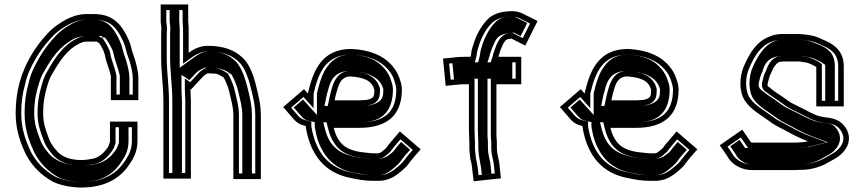

<svg xmlns="http://www.w3.org/2000/svg" viewBox="-20 -769 3868 859"><path d="M599 -321V-419C599 -448.5 590.7 -477.5 584 -502C580.1 -516.4 572 -534 569 -549C564.7 -567.6 560.8 -579.1 553 -596C525.5 -655.5 488.1 -706 402 -706H365C332.3 -706 301.6 -694.8 278 -683C245.8 -665.4 215.4 -644.8 191 -617C163.4 -587.5 137.1 -552.8 116.5 -516.5C77.9 -448.6 50 -368.4 50 -262C50 -187.4 71.7 -129.7 96 -78C124 -25.1 162.4 12.5 213 42C241.7 58.2 297 70 344 70C451.2 70 521.1 27.8 563 -40C581 -66.3 595 -97.5 595 -138V-225H472V-134C468.4 -124.9 466.8 -116.1 460 -106.5C446.4 -87.2 425 -66.3 400 -60C383.9 -56.8 364.5 -53 344 -53C291.8 -53 251.1 -69.1 229 -100C215 -116 203.1 -133.9 196 -157C184.1 -188.8 173 -218.4 173 -262C173 -288.9 175.4 -315.8 180 -339C186.8 -368.6 194.3 -399.7 206 -425C235.3 -476.3 266.6 -530.7 315 -563C329.3 -571 346.7 -583 368 -583H412C412.7 -582.3 413.3 -582 414 -582C416.7 -580.7 419.7 -578.7 423 -576H424C430.9 -566.3 435.6 -556.7 441 -546C445.8 -536.5 445.4 -532.9 449 -524C454.6 -490.1 469 -463.1 476 -428V-321ZM422.4 -608H368C336.8 -608 314.6 -591.4 302 -584.4C246.2 -547.2 213.4 -488.3 183.8 -436.5C170.4 -407.4 162.7 -375.2 155.6 -344.3C150.3 -318.1 148 -290.6 148 -262C148 -214.3 161 -179.2 172.3 -148.9C181 -121.6 194.6 -101.7 209.4 -84.4C239.2 -44.3 287.9 -28 344 -28C367.5 -28 388.7 -32.2 404.9 -35.5C439.5 -42.4 465.4 -70.9 480.4 -92.1C492.4 -109 493.1 -119.3 497 -129.2V-200H570V-138C570 -103.2 558.3 -77.5 542 -53.6C504.6 6.9 444.5 45 344 45C301 45 247.5 32.7 225.4 20.3C178.6 -7 143.7 -41.6 118.4 -89.2C94.6 -139.9 75 -192.7 75 -262C75 -312.4 81.1 -353.8 92.3 -392C100.8 -434.8 118.2 -468.8 138.2 -504.2C157.8 -538.7 182.6 -571.4 209.6 -600.2C231.6 -625.4 259.3 -644.3 289.6 -660.8C311.7 -671.8 338.1 -681 365 -681H402C475.2 -681 504.1 -642.2 530.3 -585.5C537.5 -569.9 540.7 -560.3 544.5 -543.9C549 -522.7 556.7 -507.2 559.9 -495.4C566.6 -470.7 574 -443.9 574 -419V-346L501 -346V-430.5C493 -470.4 478.5 -498.8 473.7 -528.1C472 -538.1 471.2 -541.5 463.4 -557.2C458.1 -567.8 452.7 -578.8 444.3 -590.5L436.9 -601H431.1C427.1 -603.5 425.4 -605 422.4 -608ZM559 -346V-419C559 -445.6 551.3 -473.1 544.6 -497.8C541.1 -510.5 533.3 -526.8 529.3 -545.7C525.3 -563.2 522 -573 514.6 -589.1C486.4 -650.2 455.6 -681 402 -681H365C347.1 -681 325.2 -674.4 303.6 -663.8C273.7 -647.4 247.9 -629.9 225.8 -604.7C198.9 -575.9 174 -543.1 154.2 -508.1C134.2 -472.9 116.3 -438.2 107.5 -394.2C96.1 -355.3 90 -312.9 90 -262C90 -190.7 110.3 -136.3 134.2 -85.5C160.2 -36.6 194.5 -3.1 240 23.6C258.2 33.6 306.5 45 344 45C430.5 45 486.8 13.9 525.9 -49.4C543 -74.3 555 -100.9 555 -138V-200H512V-130.9C508.3 -121.6 507.3 -111.6 496.6 -96.4C481.9 -75.6 459.1 -47.8 414.9 -36.8C397.5 -32.4 373.5 -28 344 -28C277.9 -28 222.3 -49.4 193.1 -88.9C178.6 -105.7 164.9 -126.1 156.9 -151.8C145.4 -182.4 133 -216 133 -262C133 -290 135.3 -317.2 140.4 -342.3C147.4 -372.9 155 -404.6 167.9 -432.7C197.3 -484.1 228.3 -541.8 285.8 -580.1C296.4 -587.2 321.7 -608 368 -608H434.2L441.2 -601H449.9L460.5 -586.2C468.7 -574.7 473.9 -564.1 479.2 -553.5C485.8 -540.3 485.5 -535.9 488.5 -528.3C493.9 -496.3 508.2 -468.7 516 -429.6V-346Z M824 -533V-633C825 -645.6 822 -662.3 822 -676V-749H699V-676C699 -663.7 702 -650.7 702 -640C701.3 -634 701 -624.7 701 -612V-510C701 -445.5 711 -382 711 -318V30H834V-318C834 -336 832 -353.8 832 -371L835 -369L885 -423C890 -429 901.4 -438 909 -441H910C916.7 -441 924.7 -440.7 934 -440C954.9 -440 968.4 -430.4 981 -422L989 -406C997.2 -387.5 1002.3 -374.1 1007 -353C1013.8 -322.6 1024 -289.8 1024 -254V32H1147V-254C1147 -292.9 1141.1 -319.4 1133.5 -353C1119.9 -413.6 1103.2 -477.5 1063 -513C1027.1 -545.9 978.9 -564 909 -564C875.2 -564 846 -548.9 824 -533ZM727 -638.6V-640C727 -655.1 724 -667.5 724 -676V-724H797V-676C797 -658.4 799.6 -642.4 799 -634V-484.1L838.6 -512.7C858.4 -527 882.8 -539 909 -539C974.7 -539 1015.3 -522.8 1046.3 -494.4C1078.5 -466 1095.4 -408.4 1109.1 -347.5C1116.7 -313.7 1122 -290.2 1122 -254V7H1049V-254C1049 -294.6 1037.8 -329.6 1031.4 -358.4C1026.3 -381.3 1020.1 -397.5 1011.6 -416.7L1000.4 -439.1C985.9 -448.8 966.2 -464.4 934.9 -465C924.9 -465.7 917.4 -466 910 -466H904.2C888.4 -459.7 875.3 -449.9 866.2 -439.5L831.1 -401.6L807 -417.7V-371C807 -351.8 809 -334.1 809 -318V5H736V-318C736 -384.6 726 -448 726 -510V-612C726 -625.4 726.4 -633.1 727 -638.6ZM782 -676V-724H739V-676C739 -666.1 742 -653.4 742 -640V-639.1C741.4 -633.6 741 -625 741 -612V-510C741 -447.1 751 -383.6 751 -318V5H794V-318C794 -334.8 792 -352.6 792 -371V-434.2L827.3 -410.6L850 -435.1C857.7 -444 868.6 -454.5 887.4 -462.1L897.3 -466H910C918.3 -466 926.1 -465.7 936.4 -465C982.8 -463.5 1001.1 -445.1 1016.4 -434.9L1027.4 -413.1C1036.1 -393.3 1041.7 -378.8 1046.6 -356.4C1053.1 -327.1 1064 -292.8 1064 -254V7H1107V-254C1107 -291.2 1101.5 -315.8 1093.9 -349.5C1080.2 -410.2 1061.8 -470.8 1030.2 -498.7C1000.1 -526.3 966.4 -539 909 -539C894.8 -539 874.2 -531.1 854.2 -516.6L784 -465.9V-633.6C784.8 -643.5 782 -659.9 782 -676Z M1621 -322C1611.6 -322 1597.1 -320 1587 -320H1477C1480.3 -336.4 1483 -349.2 1489 -368C1498.2 -399.3 1509.7 -427 1549 -427C1600.3 -422.7 1641.8 -412.8 1654 -370C1654 -368.7 1654.3 -367.3 1655 -366C1655 -359.3 1654.7 -354 1654 -350C1654 -330 1637.4 -326.1 1621 -322ZM1358 -353V-350L1340 -370L1247 -290L1293 -237C1307.1 -220.2 1324.5 -210.2 1348 -205C1348 -201.7 1348.3 -198.3 1349 -195C1370.1 -75.5 1433.5 6.9 1553 28C1583.7 34.6 1613.3 40 1649 40H1673C1707.7 40 1733.9 27.8 1755 13C1770.7 1.2 1796.1 -19.1 1807 -35C1823.8 -58.5 1843.4 -79.2 1862 -101L1769 -181L1729 -134C1721.2 -124.9 1714.4 -117.1 1707 -106C1702.4 -101.4 1687.3 -89.7 1685 -88C1680.3 -84.9 1676.8 -83 1669 -83H1650C1645.3 -83 1640.7 -83.3 1636 -84C1608.2 -86.8 1582.5 -88.8 1558 -97C1509.6 -111.5 1485.6 -146.7 1473 -197H1587C1706.7 -197 1778 -248.8 1778 -369C1777.3 -385 1774.7 -398.7 1770 -410C1763.7 -433.2 1751.7 -455.4 1737 -472C1697.8 -520.2 1634.3 -546.1 1552 -550C1423.4 -550 1382.1 -459.1 1358 -353ZM1550 -452H1549C1492.4 -452 1474.1 -405.9 1465.1 -375.3C1459 -356.1 1455.8 -341.2 1452.5 -324.9L1446.5 -295H1587C1599.8 -295 1614.5 -297 1621 -297H1624.1C1636.1 -300 1656.3 -301.5 1670.5 -321.7C1676 -329.4 1678.4 -338.5 1679 -348.2C1679.8 -353.7 1680 -359.4 1680 -366V-371.9C1664.2 -434.8 1603 -448.7 1550 -452ZM1551.4 -525C1630 -521.1 1684.1 -497.4 1717.9 -455.8C1730.6 -441.5 1740.5 -423.1 1745.9 -403.4C1748.5 -393.8 1752.3 -383.3 1753 -368.5C1752.6 -263.1 1697.7 -222 1587 -222H1441L1448.7 -190.9C1462.5 -135.8 1492.4 -91 1550.5 -73.2C1580 -63.5 1606.3 -61.8 1633 -59.2C1640.1 -58.2 1644.1 -58 1650 -58H1669C1681.3 -58 1693 -63.3 1698.9 -67.2C1703.4 -70.3 1718.3 -81.9 1726.4 -90.1C1733.5 -100.6 1739.4 -107.7 1748 -117.8L1771.7 -145.7L1826.6 -98.4C1811.9 -81.6 1799.8 -67.9 1786.5 -49.4C1779.2 -38.7 1754.6 -18 1740.3 -7.3C1721.5 5.8 1701.4 15 1673 15H1649C1615.6 15 1589.1 10.2 1557.8 3.5C1446.9 -16.1 1393 -89.8 1373.6 -199.6C1373.1 -202 1373 -203.2 1373 -205V-225.1L1353.4 -229.4C1334.1 -233.7 1322.7 -240.5 1312 -253.2L1282.3 -287.4L1337.8 -335.1L1383 -284.9V-350C1405 -445.8 1438.6 -524.5 1551.4 -525ZM1695 -369.8V-366C1695 -359.5 1694.7 -353.6 1694 -348.8C1693.4 -336.1 1688.2 -324.3 1675.9 -315.1C1657.7 -301.5 1642.5 -300.4 1628.7 -297H1621C1619 -297 1604.1 -295 1587 -295H1431.7L1437.3 -323.1C1440.6 -339.4 1443.6 -353.6 1449.7 -372.7C1457.1 -397.9 1469.7 -452 1549 -452H1551.7C1612.1 -447.5 1680.2 -429.8 1695 -369.8ZM1738 -368.7C1737.3 -383.3 1734.6 -395.6 1730.8 -404.8C1725 -426.1 1714.6 -445.6 1701.6 -460.3C1667.9 -501.8 1619.4 -521.4 1550.5 -525C1494.6 -524.4 1460.4 -501.3 1430.8 -449.8C1417.2 -424.4 1406 -386.2 1398 -351.2V-254.6L1335.7 -323.8L1294.2 -288.1L1328.3 -248.8C1339.2 -235.8 1348.2 -231.5 1361.4 -228.6L1388 -222.6V-205C1388 -202.6 1388.2 -200.7 1388.7 -197.9C1395.5 -159.4 1403.3 -130.7 1419 -102.9C1448.5 -43.9 1501.5 -7.1 1563.9 3.9C1594.5 9.3 1619 15 1649 15H1673C1691.1 15 1706.8 9.1 1724.7 -3.3C1738.4 -13.7 1762.8 -34.1 1770.4 -45C1784.7 -65.2 1799.7 -81.8 1814.8 -99.1L1774.3 -133.9L1764.3 -122.2C1756.3 -112.9 1750.5 -106.3 1743.9 -96.4C1738 -87.5 1719.5 -74.8 1715.7 -72C1709.2 -67.1 1691.3 -58 1669 -58H1650C1642.7 -58 1635.9 -58.5 1628.5 -59.4C1602.5 -62 1572.6 -64 1539.9 -74.7C1473 -95.2 1446.5 -141.2 1433.5 -193.1L1426.3 -222H1587C1638.4 -222 1672.2 -232.2 1696.8 -254.2C1721.2 -275.9 1737.9 -312.1 1738 -368.7Z M2080 -128V-101C2081.1 -83.6 2083.1 -68.3 2085 -55C2086.5 -49.9 2091 -31.8 2091 -25L2092 -19L2099 42L2221 29L2214 -38C2213.3 -44.7 2211.7 -53 2209 -63L2206 -78C2204.3 -86.6 2203 -94.3 2203 -106V-128C2203 -137.3 2202.3 -147.7 2201 -159V-392H2312V-515H2210C2210.7 -517 2211 -518.7 2211 -520V-521C2213.7 -527 2215.7 -533 2217 -539L2223 -554L2231 -572C2238.1 -583.4 2241.4 -592.4 2257 -595C2261 -595 2265 -595.3 2269 -596L2330 -565L2385 -675L2321 -707C2305.7 -715 2289.7 -719 2273 -719C2229.3 -719 2195.4 -710.3 2170 -690C2138.6 -663.1 2114.6 -620.7 2100 -577C2095.8 -562.4 2089 -545.8 2088 -529C2088 -524.1 2086.1 -519.6 2085 -515H2065C2053 -515 2042.3 -514.7 2033 -514L1962 -507L1974 -385C1998 -387.3 2021.9 -389.8 2046 -392H2078V-187C2078 -165.5 2080 -146.9 2080 -128ZM1996.4 -412.3 1989.3 -484.6 2035.1 -489.1C2044.6 -489.7 2053.5 -490 2065 -490H2104.5L2109.3 -508.9C2109.8 -511.2 2112.5 -517.6 2113.1 -529.1C2113.7 -537.9 2119.6 -555 2123.9 -569.6C2137.7 -610.7 2160.3 -648.5 2185.9 -670.7C2205.7 -686.3 2232.6 -694 2273 -694C2285.7 -694 2297.2 -691.2 2309.6 -684.7L2351.5 -663.8L2318.9 -598.7L2273 -622C2268 -621.2 2262.6 -620 2257 -620H2254.9C2226.5 -615.3 2215.2 -593.9 2209.8 -585.2C2202.7 -573.9 2198 -559.3 2193 -546.4C2191.5 -539.6 2188.8 -532.6 2186 -526.3V-522.1L2175.3 -490H2287V-417H2176V-157.5C2177.2 -146.9 2178 -136.4 2178 -128V-106C2178 -92.4 2179.7 -82.1 2181.5 -73.1L2184.6 -57.3C2187 -48.3 2188.7 -40.2 2189.1 -35.5L2193.5 6.8L2121 14.5L2116.8 -22.5C2114.5 -35.8 2111.6 -52.5 2109.5 -60.1C2107.8 -72.5 2105.9 -87.8 2105 -101.8V-128C2105 -148.7 2103 -167.1 2103 -187V-417H2044.9C2028.9 -415.5 2010.6 -413.7 1996.4 -412.3ZM2161 -158.1V-417H2272V-490H2160.8L2170.8 -520.1C2171 -520.6 2171 -521 2171 -521V-524.4C2173.7 -530.6 2176.2 -537.1 2177.7 -543.8L2184.3 -560.4L2193 -579.9C2197.5 -587.1 2204.4 -612.1 2246.7 -619.2L2251.8 -620H2257C2257.4 -620 2257.9 -620 2258.7 -620.2L2278.4 -623.4L2309.4 -607.7L2338.7 -666.1L2295.7 -687.6C2285.2 -693.1 2279.1 -694 2273 -694C2238.4 -694 2219.1 -688.5 2201.9 -674.9C2176.5 -652.8 2153.3 -614 2139.3 -572.2C2134.9 -557.1 2128.9 -541.6 2128 -528.6C2127.7 -520.6 2125.2 -513.9 2124.5 -511.1L2119.2 -490H2065C2054.5 -490 2046.9 -489.8 2038.4 -489.2L2004.2 -485.8L2011.2 -414C2020.7 -414.9 2032.7 -416 2043.1 -417H2118V-187C2118 -166.5 2120 -148 2120 -128V-101.5C2122.1 -69.4 2126.9 -51 2131.9 -21.2L2135.7 12.7L2178.7 8.1L2174.1 -36.4C2173.5 -42.2 2172.2 -48.8 2169.4 -59.4L2166.3 -74.9C2164.5 -83.7 2163 -93.1 2163 -106V-128C2163 -136.8 2162.3 -147.2 2161 -158.1Z M2859 -322C2849.6 -322 2835.1 -320 2825 -320H2715C2718.3 -336.4 2721 -349.2 2727 -368C2736.2 -399.3 2747.7 -427 2787 -427C2838.3 -422.7 2879.8 -412.8 2892 -370C2892 -368.7 2892.3 -367.3 2893 -366C2893 -359.3 2892.7 -354 2892 -350C2892 -330 2875.4 -326.1 2859 -322ZM2596 -353V-350L2578 -370L2485 -290L2531 -237C2545.1 -220.2 2562.5 -210.2 2586 -205C2586 -201.7 2586.3 -198.3 2587 -195C2608.1 -75.5 2671.5 6.9 2791 28C2821.7 34.6 2851.3 40 2887 40H2911C2945.7 40 2971.9 27.8 2993 13C3008.7 1.2 3034.1 -19.1 3045 -35C3061.8 -58.5 3081.4 -79.2 3100 -101L3007 -181L2967 -134C2959.2 -124.9 2952.4 -117.1 2945 -106C2940.4 -101.4 2925.3 -89.7 2923 -88C2918.3 -84.9 2914.8 -83 2907 -83H2888C2883.3 -83 2878.7 -83.3 2874 -84C2846.2 -86.8 2820.5 -88.8 2796 -97C2747.6 -111.5 2723.6 -146.7 2711 -197H2825C2944.7 -197 3016 -248.8 3016 -369C3015.3 -385 3012.7 -398.7 3008 -410C3001.7 -433.2 2989.7 -455.4 2975 -472C2935.8 -520.2 2872.3 -546.1 2790 -550C2661.4 -550 2620.1 -459.1 2596 -353ZM2788 -452H2787C2730.4 -452 2712.1 -405.9 2703.1 -375.3C2697 -356.1 2693.8 -341.2 2690.5 -324.9L2684.5 -295H2825C2837.8 -295 2852.5 -297 2859 -297H2862.1C2874.1 -300 2894.3 -301.5 2908.5 -321.7C2914 -329.4 2916.4 -338.5 2917 -348.2C2917.8 -353.7 2918 -359.4 2918 -366V-371.9C2902.2 -434.8 2841 -448.7 2788 -452ZM2789.4 -525C2868 -521.1 2922.1 -497.4 2955.9 -455.8C2968.6 -441.5 2978.5 -423.1 2983.9 -403.4C2986.5 -393.8 2990.3 -383.3 2991 -368.5C2990.6 -263.1 2935.7 -222 2825 -222H2679L2686.7 -190.9C2700.5 -135.8 2730.4 -91 2788.5 -73.2C2818 -63.5 2844.3 -61.8 2871 -59.2C2878.1 -58.2 2882.1 -58 2888 -58H2907C2919.3 -58 2931 -63.3 2936.9 -67.2C2941.4 -70.3 2956.3 -81.9 2964.4 -90.1C2971.5 -100.6 2977.4 -107.7 2986 -117.8L3009.7 -145.7L3064.6 -98.4C3049.9 -81.6 3037.8 -67.9 3024.5 -49.4C3017.2 -38.7 2992.6 -18 2978.3 -7.3C2959.5 5.8 2939.4 15 2911 15H2887C2853.6 15 2827.1 10.2 2795.8 3.5C2684.9 -16.1 2631 -89.8 2611.6 -199.6C2611.1 -202 2611 -203.2 2611 -205V-225.1L2591.4 -229.4C2572.1 -233.7 2560.7 -240.5 2550 -253.2L2520.3 -287.4L2575.8 -335.1L2621 -284.9V-350C2643 -445.8 2676.6 -524.5 2789.4 -525ZM2933 -369.8V-366C2933 -359.5 2932.7 -353.6 2932 -348.8C2931.4 -336.1 2926.2 -324.3 2913.9 -315.1C2895.7 -301.5 2880.5 -300.4 2866.7 -297H2859C2857 -297 2842.1 -295 2825 -295H2669.7L2675.3 -323.1C2678.6 -339.4 2681.6 -353.6 2687.7 -372.7C2695.1 -397.9 2707.7 -452 2787 -452H2789.7C2850.1 -447.5 2918.2 -429.8 2933 -369.8ZM2976 -368.7C2975.3 -383.3 2972.6 -395.6 2968.8 -404.8C2963 -426.1 2952.6 -445.6 2939.6 -460.3C2905.9 -501.8 2857.4 -521.4 2788.5 -525C2732.6 -524.4 2698.4 -501.3 2668.8 -449.8C2655.2 -424.4 2644 -386.2 2636 -351.2V-254.6L2573.7 -323.8L2532.2 -288.1L2566.3 -248.8C2577.2 -235.8 2586.2 -231.5 2599.4 -228.6L2626 -222.6V-205C2626 -202.6 2626.2 -200.7 2626.7 -197.9C2633.5 -159.4 2641.3 -130.7 2657 -102.9C2686.5 -43.9 2739.5 -7.1 2801.9 3.9C2832.5 9.3 2857 15 2887 15H2911C2929.1 15 2944.8 9.1 2962.7 -3.3C2976.4 -13.7 3000.8 -34.1 3008.4 -45C3022.7 -65.2 3037.7 -81.8 3052.8 -99.1L3012.3 -133.9L3002.3 -122.2C2994.3 -112.9 2988.5 -106.3 2981.9 -96.4C2976 -87.5 2957.5 -74.8 2953.7 -72C2947.2 -67.1 2929.3 -58 2907 -58H2888C2880.7 -58 2873.9 -58.5 2866.5 -59.4C2840.5 -62 2810.6 -64 2777.9 -74.7C2711 -95.2 2684.5 -141.2 2671.5 -193.1L2664.3 -222H2825C2876.4 -222 2910.2 -232.2 2934.8 -254.2C2959.2 -275.9 2975.9 -312.1 2976 -368.7Z M3642 -250C3616.9 -258.4 3589.7 -274.1 3568 -285C3550.6 -294.5 3528.1 -303.3 3512 -314L3498 -324C3475.7 -341.3 3441.3 -359.7 3422 -379H3420C3417 -380.5 3415.2 -383.4 3414 -387V-393C3418.7 -411.7 3421.8 -428.6 3430 -443C3436.6 -458.4 3452.1 -493 3474 -493C3478 -493.7 3481.3 -494 3484 -494H3557C3564.2 -492.8 3575.2 -491.4 3582 -490C3589.5 -490 3602 -484.5 3610 -481L3626 -473L3632 -469V-293H3755V-472C3755 -541.4 3711.3 -571.9 3661 -592C3640 -603.2 3614 -611.3 3587 -614L3567 -616C3560.3 -616.7 3553.7 -617 3547 -617H3484C3460.1 -617 3440.1 -613.5 3422 -605C3364.8 -583.6 3334.1 -531.3 3310 -477C3285.8 -424.6 3285.2 -352 3318 -311C3345.6 -274.1 3387.6 -252.8 3426 -224C3450.4 -205 3481.1 -193 3509 -177C3533.7 -163.3 3563.8 -148.3 3594 -137C3591.3 -136.3 3589 -135.7 3587 -135L3571 -133C3565.7 -132.3 3560.7 -132 3556 -132C3550 -131.3 3544 -131 3538 -131H3345C3343.7 -131 3342.3 -131.3 3341 -132H3340L3301 -189L3200 -119C3213.2 -99.2 3228 -81 3240 -60C3259.5 -31.5 3298 -8 3345 -8H3538C3545.3 -8 3553 -8.3 3561 -9C3610 -9 3652.9 -22.7 3685 -42L3703 -52C3722.1 -62.6 3736.9 -70.9 3752 -88C3781.7 -120.2 3788.1 -162.5 3761 -201C3740.3 -229.8 3714.5 -239.8 3673 -244C3663.1 -244 3648.9 -250 3642 -250ZM3538 -33H3345C3306.5 -33 3275.8 -52.7 3261.2 -73.3C3252.8 -87.9 3243.1 -101.4 3234.9 -112.8L3294.6 -154.1L3326.8 -107H3336.9C3339.5 -106.3 3342.2 -106 3345 -106H3538C3544.4 -106 3551.3 -106.4 3557.4 -107C3564.7 -107.1 3568.1 -107.4 3574.1 -108.2L3592.6 -110.5C3595.2 -111.4 3596.6 -111.9 3600.1 -112.7L3677.9 -132.2L3602.8 -160.4C3574.3 -171.1 3544.9 -185.6 3521.3 -198.8C3491.4 -215.9 3462 -227.7 3441.2 -243.9C3399.6 -275 3361.5 -294.7 3337.8 -326.3C3313.1 -357.2 3311.3 -420.1 3332.8 -466.7C3356.6 -520.3 3384 -564.1 3430.8 -581.6C3446.3 -587.4 3460.7 -592 3484 -592H3547C3552.8 -592 3558.7 -591.7 3564.5 -591.1L3584.5 -589.1C3608.8 -586.7 3632.2 -579 3650.4 -569.3C3698.2 -550.2 3730 -528.2 3730 -472V-318H3657V-482.4L3638.6 -494.7L3620.7 -503.6C3612.5 -507.2 3599.4 -513.6 3584.8 -514.9C3575.9 -516.6 3566.1 -517.8 3559.1 -519H3484C3480.1 -519 3474.9 -518.4 3472 -518C3426.1 -514.1 3412.1 -464.7 3407.6 -454.1C3395.7 -432.1 3393.8 -415.3 3389 -396.1V-382.9C3392.3 -373.2 3396.2 -363 3410.1 -356C3430.4 -338.7 3463.3 -319.3 3483.1 -304L3497.8 -293.4C3518.3 -279.8 3539.9 -271.8 3556.4 -262.8C3579.1 -251.5 3607.8 -235.1 3637.9 -225H3641.3C3644.6 -224.4 3659.2 -219.5 3671.5 -219C3709.6 -215.1 3725.3 -207.8 3740.6 -186.5C3760.5 -158.3 3756.8 -130.1 3733.4 -104.7C3720.8 -90.4 3710.3 -84.7 3690.9 -73.9L3672.5 -63.7C3643.5 -46.2 3605.5 -34 3561 -34H3560C3552.4 -33.4 3544.8 -33 3538 -33ZM3558.3 -34H3561C3597.9 -34 3630.4 -43.9 3657.9 -60.4L3676.4 -70.7C3696 -81.5 3704.5 -85.9 3717.2 -100.3C3741 -126.1 3746.1 -160.1 3724.5 -190.8C3708.8 -212.6 3698.7 -215.8 3669.2 -219C3652.2 -220.2 3644 -223.1 3636.9 -225H3632C3597.2 -236.6 3565.8 -254.1 3542.3 -265.8C3526.8 -274.3 3504.8 -282.2 3482.3 -297.2L3467.3 -307.9C3448.5 -322.6 3415.8 -342.2 3395.5 -359C3379 -368.9 3376.5 -376.9 3374 -384.4V-394.9C3378.7 -413.8 3381.1 -431 3391.8 -450.4C3394.9 -457.7 3401 -511.6 3467.6 -517.8C3472.2 -518.4 3477.7 -519 3484 -519H3562.2C3571 -517.5 3576.9 -516.9 3589.7 -514.7C3613.9 -511.9 3625.5 -504.8 3634.1 -501L3653.2 -491.4L3672 -478.9V-318H3715V-472C3715 -533.6 3681.3 -554.2 3639.4 -570.9C3621 -578.3 3602.1 -587.2 3580.7 -589.3L3560.7 -591.3C3556.1 -591.8 3551.5 -592 3547 -592H3484C3465.3 -592 3455.6 -589.5 3444.4 -584.2C3404 -569.1 3373.3 -526.1 3348.5 -470.2C3326.4 -422.2 3328.1 -354.3 3354 -321.9C3378 -289.9 3414.3 -271.8 3457 -239.8C3476.5 -224.6 3504.6 -213.4 3535.8 -195.6C3558.8 -182.8 3587.7 -168.5 3614.6 -158.4L3683.7 -132.5L3608.9 -113.8C3605.3 -112.9 3603.8 -112.3 3600.6 -111.2L3578.8 -108.5C3572.3 -107.7 3568 -107.3 3559.7 -107C3553.6 -106.5 3545.1 -106 3538 -106H3345C3344 -106 3333.9 -106.8 3332.5 -107H3313.6L3288.8 -143.2L3246.9 -114.2C3256.9 -100.2 3267 -87 3277.2 -69.2C3293.3 -46.4 3320.9 -33 3345 -33H3538C3544 -33 3551.6 -33.4 3558.3 -34Z"/></svg>

Font: Tape
Style: Regular
Weight: 500
Foundry: Cannot Into Space Fonts
Version: Version 0.97